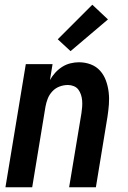

<svg xmlns="http://www.w3.org/2000/svg" viewBox="-20 -791 540 811"><path d="M3 0 89 -520H202L191 -453Q200 -469 213 -483.5Q226 -498 242.5 -508.5Q259 -519 277.5 -523.5Q296 -528 313 -528Q340 -528 363.5 -519Q387 -510 403 -492Q419 -474 427.5 -450.5Q436 -427 439 -401.5Q442 -376 440 -350Q438 -324 434 -298L385 0H272L324 -313Q326 -326 327 -339.5Q328 -353 327 -366Q326 -379 322 -391Q318 -403 311 -412.5Q304 -422 292 -427Q280 -432 267 -432Q249 -432 231.5 -425.5Q214 -419 201 -405Q188 -391 181.5 -374Q175 -357 172 -340L116 0ZM278 -575 224 -625 370 -771 436 -709Z"/></svg>

Font: Iosevka Custom
Style: Bold Italic
Weight: 700
Italic angle: -9°
Designer: Belleve Invis
Foundry: Belleve Invis
Version: Version 30.3.1; ttfautohint (v1.8.3)